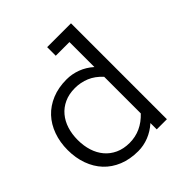

<svg xmlns="http://www.w3.org/2000/svg" viewBox="-178 -764 902 902"><g transform="rotate(-45 272.5 -313.0)"><path d="M431.2 0H363.8V-42Q335 -16.1 300.5 -2.4Q266.1 11.2 230 11.2Q175.8 11.2 132.8 -6.3Q89.8 -23.9 60.3 -55.4Q30.8 -86.9 14.9 -130.9Q-1 -174.8 -1 -227.1Q-1 -278.8 14.9 -323Q30.8 -367.2 60.3 -398.7Q89.8 -430.2 132.8 -448Q175.8 -465.8 230 -465.8Q266.1 -465.8 300.5 -452.9Q335 -439.9 363.8 -414.1V-580.1H272.9V-637.2H431.2ZM363.8 -349.1Q335 -380.9 301 -395Q267.1 -409.2 229 -409.2Q189 -409.2 158.4 -395Q127.9 -380.9 107.4 -356.4Q86.9 -332 76.4 -299.1Q65.9 -266.1 65.9 -227.1Q65.9 -188 76.4 -155Q86.9 -122.1 107.4 -97.7Q127.9 -73.2 158.4 -59.1Q189 -44.9 229 -44.9Q306.2 -44.9 363.8 -106Z"/></g></svg>

Font: Anonymous Pro
Style: Regular
Weight: 400
Monospace: yes
Designer: Mark Simonson
Version: Version 1.002